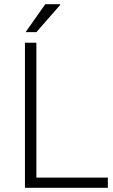

<svg xmlns="http://www.w3.org/2000/svg" viewBox="-20 -888 536 908"><path d="M98 0V-686H152V-48H490V0ZM101 -736 194 -868H264L265 -865L152 -736Z"/></svg>

Font: Archivo SemiBold Thin
Style: Regular
Weight: 250
Version: Version 2.001